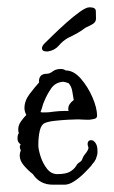

<svg xmlns="http://www.w3.org/2000/svg" viewBox="-20 -508 312 526"><path d="M125 -2Q89 -2 70 -31Q57 -41 45.5 -54.5Q34 -68 34 -82Q34 -89 37 -96Q32 -107 36 -111L37 -112Q34 -114 31 -118Q28 -122 28 -129Q28 -139 32 -144L31 -145Q30 -148 30 -154Q30 -165 37.5 -175.5Q45 -186 52 -193Q47 -203 47 -212Q47 -232 61.5 -251Q76 -270 87 -282Q85 -306 109 -306Q116 -306 124.5 -312.5Q133 -319 146 -319Q151 -319 154 -318Q157 -317 160 -315Q182 -315 201.5 -292.5Q221 -270 233.5 -241Q246 -212 246 -190Q245 -184 239 -182.5Q233 -181 225 -180H217Q210 -180 203.5 -180.5Q197 -181 194 -181Q184 -181 166 -180Q148 -179 130 -177Q112 -175 103 -171Q93 -167 89 -150Q85 -133 85 -110Q85 -99 91 -80Q97 -61 108.5 -46Q120 -31 137 -31Q159 -31 170.5 -37Q182 -43 189 -54Q191 -59 198 -63.5Q205 -68 206 -74Q208 -80 214 -87Q220 -94 222 -101Q223 -103 221.5 -106.5Q220 -110 220 -114Q220 -117 222 -120.5Q224 -124 230 -124Q236 -124 241.5 -116.5Q247 -109 247 -95Q247 -92 247 -89Q247 -86 246 -83Q243 -71 240 -68Q239 -65 236 -62Q233 -59 230 -54Q223 -46 210.5 -33.5Q198 -21 183.5 -11.5Q169 -2 157 -2ZM91 -201Q94 -200 97 -200Q100 -200 103 -200Q109 -200 114.5 -200.5Q120 -201 126 -202Q134 -203 141.5 -203.5Q149 -204 154 -204H168Q167 -206 167 -210Q167 -223 182 -234Q180 -245 178 -258Q176 -271 168 -280L159 -283Q156 -283 154 -284Q132 -283 120 -265.5Q108 -248 101 -230Q98 -224 96.5 -217.5Q95 -211 91 -201ZM111 -367H108Q95 -367 95 -376Q95 -382 102 -389Q109 -396 125.5 -412Q142 -428 161.5 -445.5Q181 -463 198.5 -475.5Q216 -488 225 -488Q242 -488 242.5 -478.5Q243 -469 243 -457Q243 -447 233 -441.5Q223 -436 214 -432Q204 -424 191.5 -417Q179 -410 166 -404Q152 -396 141 -383Q130 -370 111 -367Z"/></svg>

Font: Are You Serious
Style: Regular
Weight: 400
Designer: Robert E. Leuschke
Foundry: Robert E. Leuschke
Version: Version 1.100